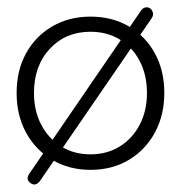

<svg xmlns="http://www.w3.org/2000/svg" viewBox="-20 -450 490 520"><path d="M225 10Q167 10 121.5 -17Q76 -44 50.5 -91Q25 -138 25 -198Q25 -259 50.5 -305.5Q76 -352 121.5 -378.5Q167 -405 225 -405Q284 -405 329 -378.5Q374 -352 399.5 -305.5Q425 -259 425 -198Q425 -138 399.5 -91Q374 -44 329 -17Q284 10 225 10ZM225 -32Q270 -32 304.5 -53.5Q339 -75 358.5 -112.5Q378 -150 378 -198Q378 -247 358.5 -284.5Q339 -322 304.5 -343Q270 -364 225 -364Q158 -364 115 -318Q72 -272 72 -198Q72 -150 91.5 -112.5Q111 -75 145.5 -53.5Q180 -32 225 -32ZM63 46Q49 36 59 21L361 -420Q367 -429 374.5 -430Q382 -431 387 -427Q392 -423 394 -416Q396 -409 391 -401L89 39Q77 56 63 46Z"/></svg>

Font: Dongle Light
Style: Regular
Weight: 300
Designer: Yanghee Ryu
Foundry: Yanghee Ryu
Version: Version 2.000